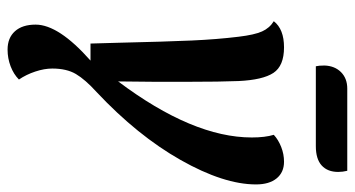

<svg xmlns="http://www.w3.org/2000/svg" viewBox="-235 -502 937 507"><g transform="rotate(90 233.5 -248.5)"><path d="M45 126Q45 65 140 -19H95L93 -89Q90 -218 87 -285.5Q84 -353 77 -410Q72 -452 63 -472Q54 -492 36 -503Q57 -530 105 -530Q154 -530 172.5 -502Q191 -474 194 -410Q196 -362 196 -276V-188L195 -92Q343 -289 343 -445Q343 -480 336 -503Q349 -515 368 -522.5Q387 -530 407 -530Q435 -530 451 -510.5Q467 -491 467 -456Q467 -371 402.5 -257Q338 -143 223 -35Q190 -5 175.5 19.5Q161 44 161 82Q161 103 169 127Q177 151 190 170Q176 184 155 192Q134 200 111 200Q80 200 62.5 180.5Q45 161 45 126ZM153 -637Q154 -664 170.5 -680.5Q187 -697 214 -697H431Q434 -685 434 -673Q434 -645 417 -629.5Q400 -614 366 -614H155Q153 -622 153 -637Z"/></g></svg>

Font: Sansita SW
Style: Italic
Weight: 400
Italic angle: -11°
Designer: Pablo Cosgaya
Foundry: Omnibus-Type
Version: Version 1.000